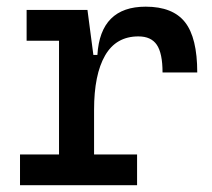

<svg xmlns="http://www.w3.org/2000/svg" viewBox="-20 -547 626 567"><path d="M257.8 -222.7 227.5 -384.8H267.6Q276.4 -527.3 410.2 -527.3Q490.2 -527.3 526.4 -481.4Q562.5 -435.5 562.5 -333H460Q460 -389.6 443.1 -414.6Q426.3 -439.5 388.7 -439.5Q322.8 -439.5 290.3 -383.1Q257.8 -326.7 257.8 -222.7ZM39.1 0V-90.8H384.8V0ZM154.3 0V-517.6H238.3L257.8 -369.1V0ZM58.6 -426.8V-517.6H231.4L241.2 -426.8Z"/></svg>

Font: Cascadia Code
Style: Regular
Weight: 400
Monospace: yes
Designer: Aaron Bell
Foundry: Saja Typeworks
Version: Version 2106.017